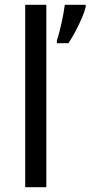

<svg xmlns="http://www.w3.org/2000/svg" viewBox="-20 -780 377 800"><path d="M173 0H85V-760H173ZM337 -751Q333 -733 321.5 -706Q310 -679 295 -650.5Q280 -622 265 -600H217V-612Q222 -626 227 -645Q232 -664 236.5 -684.5Q241 -705 244.5 -724.5Q248 -744 250 -760H337Z"/></svg>

Font: Noto Sans Lao Looped
Style: Regular
Weight: 400
Designer: Mark Frömberg, Ben Mitchell
Foundry: The Fontpad Ltd
Version: Version 1.001